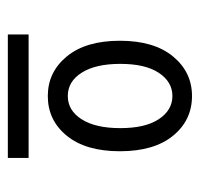

<svg xmlns="http://www.w3.org/2000/svg" viewBox="-30 -638 510 490"><g transform="rotate(90 225.0 -393.0)"><path d="M225 -260Q164 -260 124 -308.5Q84 -357 84 -444Q84 -531 124 -579.5Q164 -628 225 -628Q287 -628 326.5 -579.5Q366 -531 366 -444Q366 -357 326.5 -308.5Q287 -260 225 -260ZM225 -311Q262 -311 284.5 -346.5Q307 -382 307 -445Q307 -509 284 -543.5Q261 -578 225 -578Q189 -578 166 -543.5Q143 -509 143 -445Q143 -382 165.5 -346.5Q188 -311 225 -311ZM68 -211H383V-158H68Z"/></g></svg>

Font: Inconsolata SemiCondensed
Style: Regular
Weight: 400
Width: 4
Monospace: yes
Designer: Raph Levien, Cyreal, Brenton Simpson
Foundry: Raph Levien, Cyreal, Google
Version: Version 3.001; ttfautohint (v1.8.2.53-6de2)